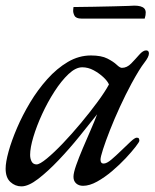

<svg xmlns="http://www.w3.org/2000/svg" viewBox="-20 -647 549 682"><path d="M499 -468Q509 -468 509 -457Q509 -445 492.5 -424Q476 -403 447 -350Q426 -311 406 -267.5Q386 -224 370.5 -184.5Q355 -145 346 -117Q337 -89 337 -80Q337 -66 348 -66Q359 -66 375.5 -80Q392 -94 410.5 -112Q429 -130 444 -144Q459 -158 466 -158Q472 -158 473.5 -154.5Q475 -151 475 -147Q475 -143 461.5 -125.5Q448 -108 426.5 -85Q405 -62 378.5 -39.5Q352 -17 325 -2Q298 13 275 13Q260 13 250.5 4.5Q241 -4 241 -19Q241 -33 250.5 -60Q260 -87 274 -120Q288 -153 302 -185Q316 -217 325 -241Q298 -207 262.5 -163Q227 -119 188.5 -78.5Q150 -38 115.5 -11.5Q81 15 56 15Q34 15 17 -0.5Q0 -16 0 -48Q0 -71 10.5 -109Q21 -147 40.5 -192.5Q60 -238 87 -283Q114 -328 148 -366Q182 -404 221 -427Q260 -450 303 -450Q340 -450 361.5 -439Q383 -428 394.5 -417Q406 -406 413 -406Q431 -406 446 -421.5Q461 -437 474.5 -452.5Q488 -468 499 -468ZM272 -408Q249 -408 223.5 -384Q198 -360 173.5 -322Q149 -284 129.5 -241.5Q110 -199 98.5 -160.5Q87 -122 87 -97Q87 -83 92.5 -73Q98 -63 110 -63Q121 -63 146.5 -84Q172 -105 203.5 -138Q235 -171 267.5 -210Q300 -249 326.5 -285Q353 -321 367 -347Q362 -359 347 -373Q332 -387 312.5 -397.5Q293 -408 272 -408ZM457 -627Q483 -627 492.5 -617Q502 -607 494 -581H269Q250 -581 244.5 -591.5Q239 -602 240 -612Q241 -622 241 -622Q275 -622 312.5 -623Q350 -624 383 -624.5Q416 -625 436.5 -626Q457 -627 457 -627Z"/></svg>

Font: Sedan
Style: Italic
Weight: 400
Italic angle: -13.8°
Designer: Sebastian Salazar
Foundry: Sebastian Salazar
Version: Version 1.100; ttfautohint (v1.8.4.7-5d5b)